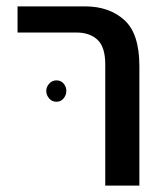

<svg xmlns="http://www.w3.org/2000/svg" viewBox="-20 -582 520 602"><path d="M310 0V-380Q310 -435 285.5 -457.5Q261 -480 220 -480H35V-562H247Q322 -562 369.5 -519.5Q417 -477 417 -375V0ZM157 -330Q171 -330 179.5 -320Q188 -310 188 -297Q188 -284 179.5 -273.5Q171 -263 157 -263Q143 -263 134 -273.5Q125 -284 125 -297Q125 -309 134 -319.5Q143 -330 157 -330Z"/></svg>

Font: Assistant SemiBold
Style: Regular
Weight: 600
Designer: Hebrew By Ben Nathan, Latin by Paul Hunt
Version: Version 3.000